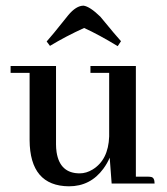

<svg xmlns="http://www.w3.org/2000/svg" viewBox="-20 -651 592 681"><path d="M503.9 -24.4H461.9V-417H300.8V-392.6H367.2V-167Q364.3 -84 308.6 -49.8Q286.1 -36.1 262.7 -36.1Q192.4 -36.1 180.7 -111.3Q178.7 -125 178.7 -138.7V-417H17.6V-392.6H85V-154.3Q85.9 8.8 224.6 9.8Q300.8 9.8 346.7 -52.7Q360.4 -71.3 369.1 -91.8L376 0H528.3Q528.3 -21.5 515.6 -23.4Q510.7 -24.4 503.9 -24.4ZM397.5 -487.3 409.2 -504.9Q394.5 -520.5 335.9 -591.8Q298.8 -627.9 276.4 -630.9Q250 -630.9 221.7 -596.7Q215.8 -589.8 202.1 -572.3Q168.9 -530.3 145.5 -503.9L157.2 -488.3Q213.9 -522.5 278.3 -551.8Q330.1 -528.3 397.5 -487.3Z"/></svg>

Font: Abhaya Libre SemiBold
Style: Regular
Weight: 600
Designer: Pushpananda Ekanayake, Sol Matas, Pathum Egodawatta
Foundry: Mooniak
Version: Version 1.050 ; ttfautohint (v1.6)